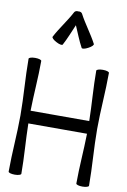

<svg xmlns="http://www.w3.org/2000/svg" viewBox="-123 -1257 890 1341"><g transform="rotate(10 322.5 -586.5)"><path d="M253 -939C279 -987 298 -1038 320 -1088C342 -1038 361 -987 387 -939C391 -932 411 -936 433 -948C455 -959 470 -974 466 -981C431 -1048 383 -1108 348 -1175C343 -1184 332 -1188 320 -1186C308 -1188 297 -1184 292 -1175C257 -1108 209 -1048 174 -981C170 -974 185 -959 207 -948C229 -936 249 -932 253 -939ZM35 -800C35 -667 48 -533 48 -400C48 -267 35 -133 35 0C35 8 55 14 80 14C105 14 125 8 125 0C125 -118 114 -237 112 -355H528C526 -237 515 -118 515 0C515 8 535 14 560 14C585 14 605 8 605 0C605 -133 592 -267 592 -400C592 -533 605 -667 605 -800C605 -808 585 -814 560 -814C535 -814 515 -808 515 -800C515 -682 526 -563 528 -445H112C114 -563 125 -682 125 -800C125 -808 105 -814 80 -814C55 -814 35 -808 35 -800Z"/></g></svg>

Font: Nupuram
Style: Regular
Weight: 400
Designer: Santhosh Thottingal (santhosh.thottingal@gmail.com)
Foundry: SMC
Version: Version 1.000